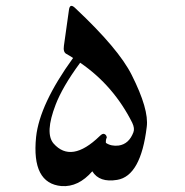

<svg xmlns="http://www.w3.org/2000/svg" viewBox="-20 -554 625 649"><path d="M235 -526Q381 -389 425 -301Q484 -184 476 -125Q456 41 376 54Q316 64 292 25Q245 79 188 75Q86 66 102 -91Q114 -202 227 -358Q215 -366 204 -372Q193 -378 196 -399L213 -520Q216 -545 235 -526ZM251 -342Q220 -300 199.5 -264.5Q179 -229 168 -200Q131 -104 161 -69Q221 -1 317 -94Q327 -104 333 -101Q340 -98 341 -89Q337 -82 338 -71Q356 -59 381 -62Q416 -67 431 -107Q436 -120 427 -139Q396 -201 352 -252Q308 -303 251 -342Z"/></svg>

Font: Amiri Modified
Style: Regular
Weight: 400
Version: 0.117-H1